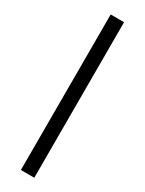

<svg xmlns="http://www.w3.org/2000/svg" viewBox="-231 -835 712 943"><g transform="rotate(30 125.0 -363.0)"><path d="M163 78H87V-804H163Z"/></g></svg>

Font: Kaisei Tokumin Medium
Style: Regular
Weight: 500
Designer: Font-Kai, 金井和夫
Foundry: KAZUO KANAI
Version: Version 5.003